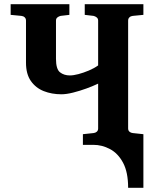

<svg xmlns="http://www.w3.org/2000/svg" viewBox="-20 -691 735 916"><path d="M664.1 205.1H591.3Q591.3 130.4 567.1 85.4Q543 40.5 504.9 20.3Q466.8 0 425.3 0H375.5V-50.8L426.3 -56.2Q435.5 -57.1 441.9 -62.7Q448.2 -68.4 448.2 -78.1V-292Q424.8 -280.8 392.8 -269Q360.8 -257.3 328.9 -249.3Q296.9 -241.2 272.9 -241.2Q227.1 -241.2 188.7 -256.3Q150.4 -271.5 127.2 -304.7Q104 -337.9 104 -392.1V-592.8Q104 -602.5 97.7 -608.4Q91.3 -614.3 82 -615.2L30.8 -620.1V-670.9H311V-620.1L269 -615.2Q260.7 -613.3 253.9 -607.9Q247.1 -602.5 247.1 -592.8V-410.2Q247.1 -361.3 266.1 -346.2Q285.2 -331.1 313.5 -331.1Q330.1 -331.1 354.2 -337.4Q378.4 -343.8 403.8 -354.5Q429.2 -365.2 448.2 -378.9V-592.8Q448.2 -602.5 441.4 -607.9Q434.6 -613.3 426.3 -615.2L384.3 -620.1V-670.9H664.1V-620.1L613.3 -615.2Q604 -614.3 597.7 -608.4Q591.3 -602.5 591.3 -592.8V-78.1Q591.3 -68.4 597.7 -62.7Q604 -57.1 613.3 -56.2L664.1 -50.8Z"/></svg>

Font: Charis
Style: Bold
Weight: 700
Designer: Walt Agee, Miriam Martin, Annie Olsen, Victor Gaultney, Lorna Priest, Alan Ward, Bob Hallissy, Martin Hosken, Sharon Cor
Foundry: SIL Global
Version: Version 7.000